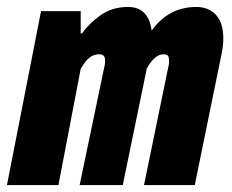

<svg xmlns="http://www.w3.org/2000/svg" viewBox="-48 -532 668 552"><path d="M-28 0 70 -500H184V-436H188Q208 -465 241.5 -488.5Q275 -512 320 -512Q379 -512 388 -444Q437 -512 516 -512Q552 -512 573 -489Q594 -466 594 -422Q594 -408 592.5 -397Q591 -386 588 -372L512 0H366L436 -340Q438 -348 438 -351.5Q438 -355 438 -358Q438 -369 434 -372.5Q430 -376 422 -376Q397 -376 374 -335L305 0H181L252 -340Q254 -348 254 -351.5Q254 -355 254 -358Q254 -369 249 -372.5Q244 -376 236 -376Q222 -376 209.5 -366.5Q197 -357 184 -334L120 0Z"/></svg>

Font: Source Code Pro Black
Style: Italic
Weight: 900
Italic angle: -11°
Monospace: yes
Designer: Paul D. Hunt, Teo Tuominen
Foundry: Adobe Systems Incorporated
Version: Version 1.050;PS 1.000;hotconv 16.6.51;makeotf.lib2.5.65220